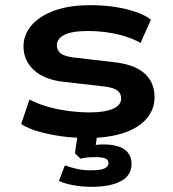

<svg xmlns="http://www.w3.org/2000/svg" viewBox="-20 -524 670 743"><path d="M320 10Q264 10 215.5 3Q167 -4 127.5 -15.5Q88 -27 62 -44L94 -139Q126 -122 165 -111Q204 -100 246 -94.5Q288 -89 327 -89Q385 -89 417 -103Q449 -117 449 -143Q449 -163 433 -174.5Q417 -186 378 -190L230 -207Q152 -215 111.5 -252.5Q71 -290 71 -344Q71 -390 102 -426Q133 -462 190.5 -483Q248 -504 330 -504Q381 -504 426 -497Q471 -490 506.5 -477.5Q542 -465 564 -448L524 -358Q495 -374 462 -384Q429 -394 393 -399Q357 -404 321 -404Q258 -404 229 -389Q200 -374 200 -349Q200 -329 215.5 -317Q231 -305 270 -301L416 -284Q497 -276 537.5 -241.5Q578 -207 578 -148Q578 -100 546.5 -64Q515 -28 457 -9Q399 10 320 10ZM334 199Q299 199 265 193Q231 187 208 176L231 116Q257 125 279 130Q301 135 332 135Q368 135 384 128Q400 121 400 107Q400 94 387 89Q374 84 349 84Q337 84 322 85Q307 86 291 90L270 69L283 -20H359L347 59L312 45Q331 39 347.5 37Q364 35 382 35Q415 35 439 43Q463 51 476 68Q489 85 489 110Q489 140 471 159.5Q453 179 418 189Q383 199 334 199Z"/></svg>

Font: Nunito Sans 10pt Expanded
Style: Bold
Weight: 700
Width: 7
Designer: Vernon Adams
Foundry: Vernon Adams
Version: Version 3.101;gftools[0.9.27]